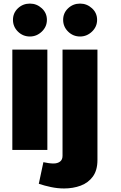

<svg xmlns="http://www.w3.org/2000/svg" viewBox="-20 -830 670 1063"><path d="M51.8 -720.2Q51.8 -758.3 79.3 -784.2Q106.9 -810.1 145.5 -810.1Q183.1 -810.1 211.4 -784.2Q239.7 -758.3 239.7 -720.2Q239.7 -682.1 211.4 -655Q183.1 -627.9 145.5 -627.9Q106.9 -627.9 79.3 -655Q51.8 -682.1 51.8 -720.2ZM48.3 -555.2H242.2V0H48.3ZM329.6 -720.2Q329.6 -758.3 357.2 -784.2Q384.8 -810.1 423.3 -810.1Q460.9 -810.1 489.3 -784.2Q517.6 -758.3 517.6 -720.2Q517.6 -682.1 489.3 -655Q460.9 -627.9 423.3 -627.9Q384.8 -627.9 357.2 -655Q329.6 -682.1 329.6 -720.2ZM194.8 187.5 220.2 67.9Q232.9 70.8 248.3 73Q263.7 75.2 275.9 75.2Q298.3 75.2 312.3 64.7Q326.2 54.2 326.2 32.7V-555.2H519.5V55.7Q519.5 112.8 494.1 147.5Q468.8 182.1 426.8 197.8Q384.8 213.4 335 213.4Q298.8 213.4 262.7 205.8Q226.6 198.2 194.8 187.5Z"/></svg>

Font: Estedad-FD Black
Style: Regular
Weight: 900
Designer: Amin Abedi
Version: Version 7.3